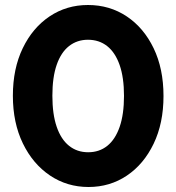

<svg xmlns="http://www.w3.org/2000/svg" viewBox="-20 -737 706 768"><path d="M334 11Q248.5 11 180 -35Q111.5 -81 71.5 -163.3Q31.5 -245.7 31.5 -354Q31.5 -462.5 71 -544.2Q110.4 -625.9 178.4 -671.5Q246.4 -717 331.9 -717Q418.5 -717 486.8 -671.5Q555 -626 594.5 -544.1Q634 -462.3 634 -352.9Q634 -244 594.5 -162Q555 -79.9 487.3 -34.5Q419.6 11 334 11ZM332.6 -128Q377 -128 409 -153.5Q441 -179 458.5 -229.2Q476 -279.5 476 -353.5Q476 -427 458.5 -477Q441 -527 408.8 -552.5Q376.5 -578 331.8 -578Q288.5 -578 256.2 -552.8Q224 -527.5 206.8 -477.8Q189.5 -428 189.5 -354.2Q189.5 -280 206.8 -229.8Q224 -179.5 256.2 -153.8Q288.5 -128 332.6 -128Z"/></svg>

Font: Outfit Thin
Style: Regular
Weight: 100
Designer: Rodrigo Fuenzalida
Foundry: fragTYPE
Version: Version 1.000